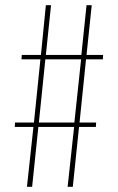

<svg xmlns="http://www.w3.org/2000/svg" viewBox="-20 -721 455 741"><path d="M377 -492H312L287 -248H351L350 -231H285L261 0H241L266 -231H128L104 0H84L109 -231H37L38 -248H111L136 -492H63L64 -509H138L157 -701H177L157 -509H294L314 -701H334L314 -509H378ZM267 -248 293 -492H155L130 -248Z"/></svg>

Font: Bebas Neue Light
Style: Regular
Weight: 300
Designer: Ryoichi Tsunekawa
Foundry: Ryoichi Tsunekawa
Version: Version 1.003;PS 001.003;hotconv 1.0.70;makeotf.lib2.5.58329